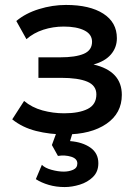

<svg xmlns="http://www.w3.org/2000/svg" viewBox="-20 -532 556 777"><path d="M243.5 12Q181.5 12 126 -2Q70.5 -16 29.5 -49L77.5 -123.5Q109 -97 151.8 -85.2Q194.5 -73.5 239.5 -73.5Q300 -73.5 335 -91.2Q370 -109 370 -150Q370 -186 333.2 -201.5Q296.5 -217 226.5 -217H135.5V-300H223.5Q285.5 -300 319 -314.2Q352.5 -328.5 352.5 -363Q352.5 -393.5 321.2 -409Q290 -424.5 238 -424.5Q195 -424.5 155.5 -411.8Q116 -399 87 -373.5L46 -447Q83.5 -478.5 137.8 -495.2Q192 -512 247 -512Q343 -512 398 -476.8Q453 -441.5 453 -377.5Q453 -339.5 428.8 -311.5Q404.5 -283.5 358.5 -271Q473 -244.5 473 -148Q473 -73.5 410.5 -30.8Q348 12 243.5 12ZM241.5 225Q207 225 177.2 216.2Q147.5 207.5 125 193L149.5 135Q162 148 188.5 155.2Q215 162.5 238 162.5Q259 162.5 276 155Q293 147.5 293 129.5Q293 110 268 102.2Q243 94.5 214.5 99L190 55L217.5 -20H281.5L263.5 39Q314 43 346 65.5Q378 88 378 128.5Q378 163 356.2 184.2Q334.5 205.5 303 215.2Q271.5 225 241.5 225Z"/></svg>

Font: Geologica
Style: Regular
Weight: 400
Designer: Sindre Bremnes, Frode Helland
Foundry: Monokrom Skriftforlag AS
Version: Version 1.010; ttfautohint (v1.8.4.7-5d5b);gftools[0.9.28]